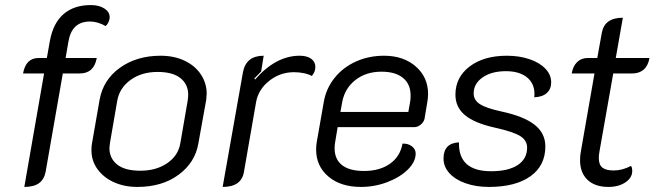

<svg xmlns="http://www.w3.org/2000/svg" viewBox="-20 -729 2591 758"><path d="M154 -439H71Q82 -500 132 -500H165L177 -568Q190 -638 231 -673.5Q272 -709 339 -709Q371 -709 392 -695.5Q413 -682 413 -661Q413 -652 408.5 -642Q404 -632 397 -626Q384 -634 367.5 -639Q351 -644 335 -644Q263 -644 250 -564L239 -500H362Q351 -439 295 -439H228L160 -50Q154 -20 133.5 -5.5Q113 9 76 9Z M341 -136Q341 -153 343 -162L373 -334Q387 -414 453.5 -461.5Q520 -509 614 -509Q668 -509 709.5 -489Q751 -469 773.5 -434.5Q796 -400 796 -359Q796 -352 794 -334L763 -162Q750 -87 685 -39Q620 9 522 9Q471 9 430 -9.5Q389 -28 365 -61Q341 -94 341 -136ZM692 -164 721 -332Q723 -348 723 -355Q723 -396 692.5 -420.5Q662 -445 602 -445Q539 -445 495.5 -413.5Q452 -382 443 -332L414 -164Q412 -150 412 -145Q412 -104 442.5 -79.5Q473 -55 534 -55Q597 -55 640.5 -85Q684 -115 692 -164Z M991 -326 943 -50Q933 9 859 9L939 -443Q951 -509 1021 -509L1011 -447Q1002 -438 984 -419L987 -415Q1069 -509 1163 -509Q1192 -509 1208.5 -497Q1225 -485 1225 -465Q1225 -445 1211 -429Q1199 -436 1180 -440Q1161 -444 1141 -444Q1086 -444 1043 -410Q1000 -376 991 -326Z M1228 -139Q1228 -155 1231 -171L1258 -325Q1267 -379 1300.5 -421Q1334 -463 1385 -486Q1436 -509 1496 -509Q1573 -509 1621.5 -466.5Q1670 -424 1670 -358Q1670 -343 1667 -326L1656 -260Q1653 -247 1641 -237Q1629 -227 1615 -227H1313L1304 -173Q1301 -158 1301 -144Q1301 -100 1330.5 -77Q1360 -54 1417 -54Q1479 -54 1519.5 -82.5Q1560 -111 1569 -162Q1591 -163 1606 -151.5Q1621 -140 1621 -123Q1621 -90 1590 -59.5Q1559 -29 1509 -10Q1459 9 1405 9Q1325 9 1276.5 -32Q1228 -73 1228 -139ZM1592 -287 1599 -326Q1601 -335 1601 -352Q1601 -397 1571 -421.5Q1541 -446 1486 -446Q1425 -446 1383 -413Q1341 -380 1331 -326L1324 -287Z M1731 -103Q1731 -164 1792 -167Q1789 -53 1919 -53Q1987 -53 2024 -77.5Q2061 -102 2061 -146Q2061 -175 2033.5 -192Q2006 -209 1934 -225Q1853 -243 1815.5 -274.5Q1778 -306 1778 -355Q1778 -424 1834 -466.5Q1890 -509 1981 -509Q2030 -509 2070 -495.5Q2110 -482 2133 -458Q2156 -434 2156 -404Q2156 -377 2138.5 -361.5Q2121 -346 2089 -345Q2090 -350 2090 -358Q2090 -400 2060 -424Q2030 -448 1977 -448Q1921 -448 1885.5 -423.5Q1850 -399 1850 -360Q1850 -334 1874.5 -318Q1899 -302 1959 -289Q2048 -270 2090.5 -236.5Q2133 -203 2133 -151Q2133 -75 2074 -33Q2015 9 1910 9Q1859 9 1818 -5.5Q1777 -20 1754 -45.5Q1731 -71 1731 -103Z M2270 -97Q2270 -114 2273 -130L2327 -439H2237Q2242 -468 2258.5 -484Q2275 -500 2300 -500H2338L2356 -600Q2367 -659 2439 -659L2411 -500H2544Q2539 -470 2521.5 -454.5Q2504 -439 2476 -439H2401L2347 -133Q2344 -117 2344 -105Q2344 -79 2358 -67.5Q2372 -56 2403 -56Q2437 -56 2471 -74Q2476 -68 2476 -54Q2476 -27 2449 -9Q2422 9 2382 9Q2329 9 2299.5 -19Q2270 -47 2270 -97Z"/></svg>

Font: K2D Light
Style: Italic
Weight: 300
Italic angle: -10°
Designer: Katatrad Aksorn Co.,Ltd.
Foundry: Cadson Demak Co.,Ltd.
Version: Version 1.000; ttfautohint (v1.6)